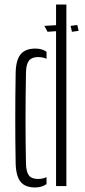

<svg xmlns="http://www.w3.org/2000/svg" viewBox="-20 -820 376 846"><path d="M227 0V-682.5L189.5 -680L175.5 -706L227 -709V-800H272.5V0ZM291 -706 320.5 -710 326.5 -684 297 -680ZM49 -100.5Q45.5 -289 49 -500Q50.5 -557 71.5 -581.5Q92.5 -606 136 -606Q165 -606 185 -592V-561Q169 -568.5 147.5 -568.5Q120.5 -568.5 108 -553.2Q95.5 -538 94.5 -502Q92.5 -390 92.5 -292.2Q92.5 -194.5 94.5 -98Q95.5 -62.5 107.5 -47Q119.5 -31.5 147 -31.5Q168.5 -31.5 185 -39.5V-9Q164.5 6 135 6Q91 6 70.8 -18.8Q50.5 -43.5 49 -100.5Z"/></svg>

Font: Big Shoulders Stencil Display Light
Style: Regular
Weight: 300
Designer: Patric King
Foundry: XO Type Co
Version: Version 1.000